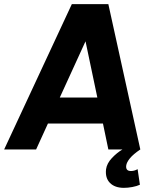

<svg xmlns="http://www.w3.org/2000/svg" viewBox="-25 -720 731 925"><path d="M-5 0 321 -700H497L651 0Q617 23 601 42.5Q585 62 583 78Q580 104 606 104Q613 104 621 102Q629 100 638 95L649 170Q634 177 612.5 181Q591 185 572 185Q528 185 504.5 161Q481 137 486 95Q490 67 514 41.5Q538 16 565 0H497L471 -125H206L149 0ZM263 -250H444L387 -521Z"/></svg>

Font: Haskoy ExtraBold
Style: Italic
Weight: 800
Designer: Ertekin Erdin
Foundry: Ertekin Erdin
Version: Version 2.000; ttfautohint (v1.8.4.7-5d5b)